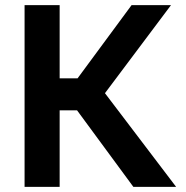

<svg xmlns="http://www.w3.org/2000/svg" viewBox="-20 -730 728 750"><path d="M76 0V-710H213V-424H283L494 -710H648L390 -366L668 0H501L281 -299H213V0Z"/></svg>

Font: Raleway-v4020
Style: Bold
Weight: 700
Designer: Matt McInerney, Pablo Impallari, Rodrigo Fuenzalida
Foundry: Matt McInerney, Pablo Impallari, Rodrigo Fuenzalida
Version: Version 4.020;PS 004.020;hotconv 1.0.88;makeotf.lib2.5.64775